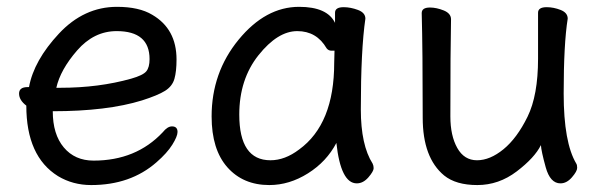

<svg xmlns="http://www.w3.org/2000/svg" viewBox="-20 -512 1748 556"><path d="M154.8 -257.8Q266.1 -257.8 359.9 -284.2Q394 -293.9 403.6 -305.4Q413.1 -316.9 413.1 -340.8Q413.1 -421.9 317.9 -421.9Q252 -421.9 203.4 -366Q154.8 -310.1 143.1 -257.8ZM244.1 23.9Q190.9 23.9 147.9 -2Q56.2 -59.1 56.2 -206.1Q35.2 -222.2 35.2 -241Q35.2 -259.8 60.1 -259.8H64Q78.1 -336.9 150.6 -414.6Q223.1 -492.2 318.8 -492.2Q382.8 -492.2 420.9 -469.2Q491.2 -428.2 491.2 -339.8Q491.2 -305.2 485.1 -283.7Q479 -262.2 458 -249Q437 -235.8 391.1 -221.2Q290 -189.9 132.8 -189.9Q132.8 -123 164.8 -85Q196.8 -46.9 251 -46.9Q374 -46.9 451.2 -128.9Q464.8 -146 478 -146Q494.1 -146 494.1 -129.9Q494.1 -117.2 479 -93Q463.9 -68.8 433.1 -42Q357.9 23.9 244.1 23.9Z M763.2 -47.9Q805.2 -47.9 846.2 -79.1Q947.8 -152.8 947.8 -330.1L948.7 -365.2H939.9Q931.2 -365.2 925.8 -372.1Q897 -421.9 840.8 -421.9Q784.2 -421.9 728.5 -352.1Q672.9 -282.2 672.9 -180.2Q672.9 -47.9 763.2 -47.9ZM759.8 23.9Q684.1 23.9 638.4 -27.6Q592.8 -79.1 592.8 -174.8Q592.8 -301.8 670.9 -397Q749 -492.2 846.2 -492.2Q927.7 -492.2 950.2 -445.8V-475.1Q950.2 -491.2 975.1 -491.2Q995.1 -491.2 1016.6 -483.2Q1038.1 -475.1 1038.1 -458Q1024.9 -368.2 1024.9 -194.8Q1024.9 -91.8 1059.1 -38.1Q1062 -32.2 1062 -24.9Q1062 -16.1 1046.9 1.5Q1031.7 19 1013.2 19Q966.8 19 954.1 -98.1Q925.8 -43.9 871.8 -10Q817.9 23.9 759.8 23.9Z M1266.1 -3.9Q1204.1 -55.2 1204.1 -170.9Q1204.1 -368.2 1201.2 -474.1Q1201.2 -490.2 1225.1 -490.2Q1244.1 -490.2 1265.1 -481.7Q1286.1 -473.1 1286.1 -456.1Q1284.2 -368.2 1284.2 -174.8Q1284.2 -119.1 1304.2 -83.5Q1324.2 -47.9 1361.3 -47.9Q1398.9 -47.9 1438 -79.8Q1477.1 -111.8 1507.6 -173.8Q1538.1 -235.8 1538.1 -341.8V-475.1Q1538.1 -491.2 1563 -491.2Q1583 -491.2 1603.5 -483.2Q1624 -475.1 1624 -458Q1612.3 -384.8 1612.3 -241.2Q1612.3 -99.1 1648.9 -38.1Q1651.4 -34.2 1651.4 -25.9Q1651.4 -16.1 1636.2 1.5Q1621.1 19 1603 19Q1573.2 19 1560.3 -27.6Q1547.4 -74.2 1546.4 -91.8Q1528.3 -55.2 1476.3 -15.6Q1424.3 23.9 1362.3 23.9Q1300.3 23.9 1266.1 -3.9Z"/></svg>

Font: LXGW WenKai Screen
Style: Regular
Weight: 400
Designer: LXGW / Fontworks Inc.
Foundry: LXGW / Fontworks Inc.
Version: Version 1.510;January 18,2025